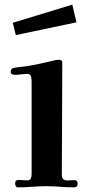

<svg xmlns="http://www.w3.org/2000/svg" viewBox="-20 -802 384 826"><path d="M314 -12Q314 4 298 4Q269 4 239 1.5Q209 -1 179 -1Q149 -1 118.5 1.5Q88 4 58 4Q51 4 48 -1.5Q45 -7 45 -12Q45 -28 60 -28Q70 -28 79 -27Q88 -26 97 -26Q109 -26 112.5 -34Q116 -42 116 -52V-449Q116 -459 114 -471.5Q112 -484 98 -484Q85 -484 71 -482Q57 -480 43 -480Q37 -480 31.5 -483Q26 -486 26 -493Q26 -506 39 -510Q50 -512 62.5 -513.5Q75 -515 86 -516Q121 -521 154.5 -528.5Q188 -536 222 -544Q225 -544 228 -544.5Q231 -545 233 -545Q248 -545 248 -533Q248 -413 247 -292.5Q246 -172 246 -52Q246 -34 254 -29.5Q262 -25 274.5 -26Q287 -27 300 -27Q314 -27 314 -12ZM309 -706 48 -651 35 -704 291 -782Z"/></svg>

Font: Kaisei Tokumin
Style: Bold
Weight: 700
Designer: Font-Kai, 金井和夫
Foundry: KAZUO KANAI
Version: Version 5.003